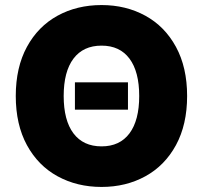

<svg xmlns="http://www.w3.org/2000/svg" viewBox="-20 -737 811 767"><path d="M491.2 -298.8H279.3V-408.2H491.2ZM385.7 9.8Q288.1 9.8 210.2 -32.7Q132.3 -75.2 87.6 -157.2Q43 -239.3 43 -353.5Q43 -467.8 87.6 -549.8Q132.3 -631.8 210 -674.3Q287.6 -716.8 385.7 -716.8Q482.9 -716.8 560.5 -674.3Q638.2 -631.8 682.9 -549.8Q727.5 -467.8 727.5 -353.5Q727.5 -239.3 682.9 -157.2Q638.2 -75.2 560.5 -32.7Q482.9 9.8 385.7 9.8ZM385.7 -554.7Q312.5 -554.7 273.4 -502.7Q234.4 -450.7 234.4 -353.5Q234.4 -256.3 273.4 -204.3Q312.5 -152.3 385.7 -152.3Q458.5 -152.3 497.3 -204.3Q536.1 -256.3 536.1 -353.5Q536.1 -450.7 497.3 -502.7Q458.5 -554.7 385.7 -554.7Z"/></svg>

Font: Pretendard Std Black
Style: Regular
Weight: 900
Designer: Base glyphs from Inter by Rasmus Andersson; Hangeul glyphs from Noto Sans CJK(Source Han Sans) by Jang Soo-young and Kan
Foundry: Kil Hyung-jin
Version: Version 1.309